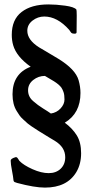

<svg xmlns="http://www.w3.org/2000/svg" viewBox="-20 -832 415 868"><path d="M343.8 -411.6Q343.8 -319.8 272.9 -277.3Q307.6 -251.5 327.1 -220Q346.7 -188.5 346.7 -139.4Q346.7 -90.3 325.2 -54.2Q283.2 16.1 183.1 16.1Q136.2 16.1 57.6 -4.9Q51.8 -6.3 46.4 -8.8Q41 -11.2 40.5 -20.8Q40 -30.3 34.2 -60.5Q28.3 -90.8 28.3 -106Q28.3 -114.7 49.3 -121.1Q56.2 -123.5 61.3 -114.7Q66.4 -106 67.9 -104.5Q86.9 -85 127 -67.1Q167 -49.3 200.2 -49.3Q233.4 -49.3 254.2 -69.1Q274.9 -88.9 274.9 -121.1Q274.9 -167 227.1 -195.8L206.5 -208Q193.4 -215.3 154.5 -240Q115.7 -264.6 105.5 -273.4L85 -292Q73.7 -302.2 68.4 -310.1L55.7 -329.6Q36.6 -359.9 36.6 -405.8Q36.6 -499 118.7 -530.3Q54.7 -575.7 39.6 -627.4Q33.2 -649.4 33.2 -674.8Q33.2 -743.2 77.4 -777.6Q121.6 -812 198.7 -812Q233.9 -812 274.4 -806.4Q314.9 -800.8 325.2 -789.1Q328.1 -786.1 326.2 -686.5Q326.2 -676.3 306.2 -681.2Q302.2 -682.6 298.3 -689Q294.4 -695.3 293 -696.8Q239.3 -757.3 180.2 -757.3Q150.9 -757.3 127.2 -739Q103.5 -720.7 103.5 -692.9Q103.5 -651.9 156.2 -618.2Q163.1 -613.8 178.7 -605L242.7 -566.9Q321.3 -519 335.4 -469.2Q343.8 -439.5 343.8 -411.6ZM210 -318.8Q236.3 -322.8 253.9 -341.8Q271.5 -360.8 271.5 -382.1Q271.5 -403.3 267.3 -415.3Q263.2 -427.2 257.8 -435.5Q247.1 -450.2 223.6 -464.8L183.1 -488.8Q153.8 -488.8 130.4 -470.5Q106.9 -452.1 106.9 -423.6Q106.9 -395 129.2 -375.5Q151.4 -356 174.6 -341.8Q197.8 -327.6 210 -318.8Z"/></svg>

Font: Della Respira
Style: Regular
Weight: 500
Version: Version 0.201